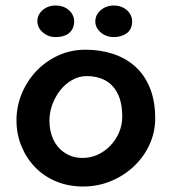

<svg xmlns="http://www.w3.org/2000/svg" viewBox="-20 -681 625 699"><path d="M283 -2Q229 -2 184.5 -20.5Q140 -39 108 -72Q76 -105 58 -149Q40 -193 40 -243Q40 -293 59 -339.5Q78 -386 112 -422Q146 -458 192 -479Q238 -500 291 -500Q345 -500 391 -485Q437 -470 471.5 -439.5Q506 -409 525.5 -361.5Q545 -314 545 -250Q545 -200 524.5 -155Q504 -110 467.5 -75.5Q431 -41 383.5 -21.5Q336 -2 283 -2ZM281 -106Q310 -106 336 -118Q362 -130 382 -151Q402 -172 413.5 -199Q425 -226 425 -256Q425 -307 408.5 -340Q392 -373 363 -388.5Q334 -404 296 -404Q268 -404 243 -390Q218 -376 199.5 -352.5Q181 -329 170.5 -300.5Q160 -272 160 -242Q160 -202 175 -171.5Q190 -141 217.5 -123.5Q245 -106 281 -106ZM394 -546Q376 -546 361 -553.5Q346 -561 336.5 -574Q327 -587 327 -603Q327 -620 336.5 -633Q346 -646 361 -653.5Q376 -661 394 -661Q413 -661 428 -653.5Q443 -646 452 -632.5Q461 -619 461 -604Q461 -574 441.5 -560Q422 -546 394 -546ZM182 -546Q164 -546 149 -554Q134 -562 125 -575Q116 -588 116 -604Q116 -620 125 -633Q134 -646 149 -653.5Q164 -661 182 -661Q202 -661 217 -653.5Q232 -646 241 -632.5Q250 -619 250 -604Q250 -584 241 -571Q232 -558 217 -552Q202 -546 182 -546Z"/></svg>

Font: Sour Gummy Medium
Style: Regular
Weight: 500
Designer: Stefie Justprince
Foundry: Eifetstype
Version: Version 1.000